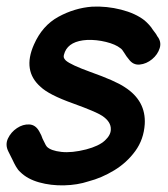

<svg xmlns="http://www.w3.org/2000/svg" viewBox="-22 -553 504 577"><path d="M244 -8Q283 -18 321 -41Q359 -64 384.5 -99Q410 -134 413 -180Q417 -250 353 -291Q325 -310 249 -337Q191 -358 176 -371Q170 -377 169.5 -382Q169 -387 173 -397Q187 -430 240 -433Q268 -434 296.5 -427Q325 -420 340 -408Q345 -405 351.5 -394Q358 -383 365 -375Q378 -357 398 -359Q418 -361 435 -375Q452 -389 458 -408.5Q464 -428 450 -445Q450 -446 446 -452L437 -464Q433 -471 425.5 -479Q418 -487 412 -492Q385 -513 342 -524Q299 -535 255 -533Q202 -529 153.5 -502.5Q105 -476 80 -419Q45 -340 100 -292Q125 -268 198 -242Q267 -217 285 -205Q312 -187 311 -164Q311 -147 293 -130.5Q275 -114 237 -104Q194 -93 162.5 -96.5Q131 -100 119 -112Q115 -117 113 -122L106 -136Q103 -146 96 -158Q85 -178 66 -179Q47 -180 29 -168Q11 -156 2 -137Q-7 -118 3 -98Q4 -97 8 -88L16 -72Q20 -63 26 -52.5Q32 -42 39 -36Q60 -15 95.5 -5Q131 5 171 4Q211 3 244 -8Z"/></svg>

Font: Balsamiq Sans
Style: Italic
Weight: 400
Italic angle: -12°
Designer: Michael Angeles
Foundry: Balsamiq SRL
Version: Version 1.020; ttfautohint (v1.8.4.7-5d5b);gftools[0.9.26]